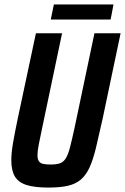

<svg xmlns="http://www.w3.org/2000/svg" viewBox="-20 -838 564 866"><path d="M198 8Q135 8 98.5 -4Q62 -16 46.5 -43Q31 -70 31 -115Q31 -149 39 -195Q47 -241 60 -303L142 -688H260L170 -260Q160 -214 154.5 -184.5Q149 -155 149 -138Q149 -121 155 -111.5Q161 -102 173.5 -99Q186 -96 208 -96Q235 -96 250.5 -101.5Q266 -107 276.5 -123.5Q287 -140 295.5 -172.5Q304 -205 316 -260L406 -688H524L443 -303Q426 -226 413 -172Q400 -118 384 -83Q368 -48 344.5 -28Q321 -8 286 0Q251 8 198 8ZM209 -750 223 -818H492L479 -750Z"/></svg>

Font: Saira Condensed SemiBold
Style: Italic
Weight: 600
Width: 3
Italic angle: -12°
Designer: Hector Gatti with collaboration of the Omnibus-Type team
Foundry: Omnibus-Type
Version: Version 1.101